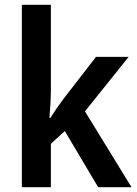

<svg xmlns="http://www.w3.org/2000/svg" viewBox="-20 -780 572 800"><path d="M192 -404V-760H71V0H192V-181L250 -234L389 0H528L334 -316L516 -543H380L243 -366C227 -345 203 -310 190 -289H186C189 -324 192 -370 192 -404Z"/></svg>

Font: Noto Sans Thai Looped SemiCondensed SemiBold
Style: Regular
Weight: 600
Width: 4
Designer: Sasikarn Vongin, Ben Mitchell
Foundry: The Fontpad Ltd
Version: Version 1.001